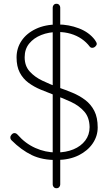

<svg xmlns="http://www.w3.org/2000/svg" viewBox="-20 -840 590 1020"><path d="M283 10Q205 11 149 -16Q93 -43 41 -95Q39 -97 37 -100.5Q35 -104 35 -110Q35 -118 42 -125.5Q49 -133 57 -133Q66 -133 74 -124Q114 -78 167.5 -54Q221 -30 279 -30Q330 -30 370 -46.5Q410 -63 433 -93.5Q456 -124 456 -165Q455 -216 428 -247Q401 -278 358.5 -298Q316 -318 269 -335Q232 -349 196 -364Q160 -379 131 -400.5Q102 -422 85 -454.5Q68 -487 68 -535Q68 -584 94.5 -623.5Q121 -663 170.5 -686.5Q220 -710 288 -710Q345 -710 399 -689.5Q453 -669 484 -628Q494 -614 494 -607Q494 -600 486.5 -593Q479 -586 470 -586Q462 -586 457 -592Q439 -616 413.5 -633.5Q388 -651 356 -660.5Q324 -670 288 -670Q239 -670 199 -654Q159 -638 135 -608.5Q111 -579 111 -536Q111 -490 137.5 -460.5Q164 -431 205 -411.5Q246 -392 289 -376Q327 -363 364.5 -347.5Q402 -332 432.5 -309Q463 -286 481 -251Q499 -216 499 -163Q499 -117 472.5 -78Q446 -39 398 -15Q350 9 283 10ZM300 -800V140Q300 148 294.5 154Q289 160 280 160Q271 160 265.5 154Q260 148 260 140V-800Q260 -808 265.5 -814Q271 -820 280 -820Q289 -820 294.5 -814Q300 -808 300 -800Z"/></svg>

Font: Quicksand Variable Light
Style: Regular
Weight: 300
Designer: Andrew Paglinawan
Foundry: Andrew Paglinawan
Version: Version 3.004